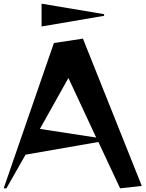

<svg xmlns="http://www.w3.org/2000/svg" viewBox="-21 -1013 793 1044"><path d="M272 -779 430 -803 750 -2 632 11 514 -241 118 -172 14 11H-1ZM502 -265 351 -589 196 -312ZM205 -993 545 -936V-927L205 -869Z"/></svg>

Font: Tiejili SC
Style: Regular
Weight: 400
Designer: Buernia
Foundry: Ershou Xiaoxi Press
Version: Version 1.100